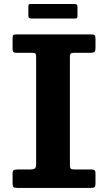

<svg xmlns="http://www.w3.org/2000/svg" viewBox="-20 -918 528 938"><path d="M118.5 -843.5V-885Q118.5 -892 120.2 -895.2Q122 -898.5 128.5 -898.5H341.5Q351 -898.5 354.8 -895.8Q358.5 -893 358.5 -883V-842.5Q358.5 -834.5 357 -831Q355.5 -827.5 347.5 -827.5H136Q126.5 -827.5 122.5 -830.2Q118.5 -833 118.5 -843.5ZM321.5 -638V-112Q321.5 -98 326 -94Q330.5 -90 344.5 -90H429Q446.5 -90 446.5 -73.5V-20.5Q446.5 -7.5 442 -3.8Q437.5 0 424 0H64Q50 0 45.8 -4.2Q41.5 -8.5 41.5 -22V-71Q41.5 -83 46.5 -86.5Q51.5 -90 66.5 -90H127.5Q141 -90 148.8 -94Q156.5 -98 156.5 -114.5V-638Q156.5 -651 153.8 -655.5Q151 -660 137.5 -660H63Q50.5 -660 46 -663.8Q41.5 -667.5 41.5 -679.5V-729.5Q41.5 -743 44.8 -746.5Q48 -750 61.5 -750H424Q438.5 -750 442.5 -746Q446.5 -742 446.5 -727.5V-684Q446.5 -668.5 441.2 -664.2Q436 -660 422.5 -660H343.5Q329 -660 325.2 -656Q321.5 -652 321.5 -638Z"/></svg>

Font: Besley*
Style: Bold
Weight: 700
Designer: Owen Earl
Foundry: indestructible type*
Version: Version 2.000; ttfautohint (v1.8.3)